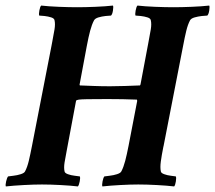

<svg xmlns="http://www.w3.org/2000/svg" viewBox="-30 -666 773 690"><path d="M247 -640Q276 -640 312.5 -641.5Q349 -643 376 -646Q378 -642 376 -628.5Q374 -615 369 -610Q363 -610 349.5 -608.5Q336 -607 324 -603.5Q312 -600 308 -593Q300 -578 294 -555.5Q288 -533 282 -501L256 -362Q256 -361 256.5 -360Q257 -359 257 -359Q283 -358 309 -357Q335 -356 366 -356Q391 -356 419.5 -357Q448 -358 473 -359Q473 -359 474 -360.5Q475 -362 475 -363L501 -501Q502 -505 502.5 -509Q503 -513 504 -517Q509 -542 512 -561Q515 -580 512 -593Q511 -600 500 -603.5Q489 -607 476 -608.5Q463 -610 457 -610Q455 -615 457.5 -628.5Q460 -642 464 -646Q490 -643 527.5 -641.5Q565 -640 593 -640Q622 -640 658.5 -641.5Q695 -643 722 -646Q724 -642 722 -628.5Q720 -615 715 -610Q709 -610 695.5 -608.5Q682 -607 669.5 -603.5Q657 -600 653 -593Q645 -578 639.5 -555.5Q634 -533 628 -501L558 -142Q558 -140 557 -138Q551 -108 548 -86Q545 -64 548 -50Q549 -44 560 -40Q571 -36 583.5 -34.5Q596 -33 602 -32Q604 -27 602 -14Q600 -1 596 4Q571 1 533.5 -1Q496 -3 467 -3Q439 -3 402 -1Q365 1 338 4Q336 -1 338.5 -14Q341 -27 345 -32Q351 -33 364.5 -34.5Q378 -36 390.5 -40Q403 -44 406 -50Q414 -65 420 -88Q426 -111 432 -142L463 -303Q463 -305 462.5 -306.5Q462 -308 462 -308Q437 -309 410.5 -309.5Q384 -310 356 -310Q306 -310 283 -309.5Q260 -309 253.5 -308Q247 -307 245 -306Q244 -305 243.5 -303.5Q243 -302 243 -302L213 -142Q212 -138 211.5 -134Q211 -130 210 -126Q205 -101 202 -82Q199 -63 202 -50Q203 -44 214 -40Q225 -36 238 -34.5Q251 -33 257 -32Q259 -27 256.5 -14Q254 -1 250 4Q225 1 187.5 -1Q150 -3 121 -3Q93 -3 55.5 -1Q18 1 -9 4Q-11 -1 -8 -14Q-5 -27 -1 -32Q5 -33 18.5 -34.5Q32 -36 44.5 -40Q57 -44 60 -50Q68 -65 73.5 -88Q79 -111 85 -142L155 -501Q156 -505 156.5 -509Q157 -513 158 -517Q163 -542 166 -561Q169 -580 166 -593Q165 -600 154 -603.5Q143 -607 130 -608.5Q117 -610 111 -610Q109 -615 111.5 -628.5Q114 -642 118 -646Q144 -643 181.5 -641.5Q219 -640 247 -640Z"/></svg>

Font: Amiri
Style: Bold Italic
Weight: 700
Italic angle: 10°
Designer: Khaled Hosny
Version: Version 0.113